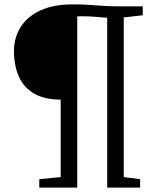

<svg xmlns="http://www.w3.org/2000/svg" viewBox="-20 -855 733 875"><path d="M256.5 -48V-401Q185.5 -401 138.5 -426.8Q91.5 -452.5 68 -501.8Q44.5 -551 43.5 -621Q43.5 -682.5 73.8 -731Q104 -779.5 163.5 -807.2Q223 -835 311 -835Q344.5 -835 370 -833.8Q395.5 -832.5 419.5 -830.5Q443.5 -828.5 471.2 -827.2Q499 -826 536.5 -826H630.5V-785.5L544 -775.5V-48L618.5 -38.5V0H468.5V-774Q450.5 -775.5 418 -778.2Q385.5 -781 351.5 -781Q346.5 -781 341.2 -780.5Q336 -780 332 -780V0H159V-38.5Z"/></svg>

Font: Merriweather 36pt Light
Style: Regular
Weight: 300
Designer: Eben Sorkin
Foundry: Eben Sorkin
Version: Version 2.100